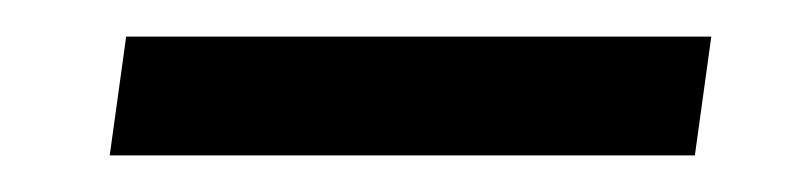

<svg xmlns="http://www.w3.org/2000/svg" viewBox="-20 -325 440 105"><path d="M49 -305H369L360 -240H40Z"/></svg>

Font: Brygada 1918
Style: Bold Italic
Weight: 700
Italic angle: -8°
Designer: Mateusz Machalski | Borys Kosmynka | Przemek Hoffer
Foundry: NIEPODLEGLA 2018
Version: Version 3.006